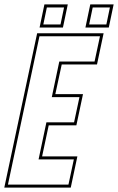

<svg xmlns="http://www.w3.org/2000/svg" viewBox="-44 -851 536 871"><path d="M-24.5 0 124.5 -700H426L396 -558.5H236L207 -424H332.5L302.5 -282.5H177L147 -141.5H307L277 0ZM-8 -13.5H266.5L291 -128H131L166.5 -296H292L316.5 -410.5H191L225 -572H385L409.5 -686.5H135ZM343.5 -726 365.5 -831H471.5L449.5 -726ZM135.5 -726 157.5 -831H263.5L241.5 -726ZM152.5 -740H230.5L246.5 -817H168.5ZM360.5 -740H438.5L454.5 -817H376.5Z"/></svg>

Font: Tourney Condensed Thin
Style: Italic
Weight: 100
Width: 3
Italic angle: -12°
Designer: Tyler Finck
Foundry: Etcetera Type Co
Version: Version 1.010; ttfautohint (v1.8.3)